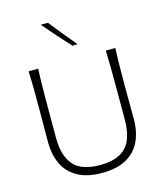

<svg xmlns="http://www.w3.org/2000/svg" viewBox="-142 -1102 1035 1216"><g transform="rotate(-15 375.5 -493.5)"><path d="M376 10.3Q278.3 10.3 215.8 -24.7Q153.3 -59.6 123.5 -122.3Q93.8 -185.1 93.8 -268.1Q93.8 -301.3 94.2 -361.8Q94.7 -422.4 94.7 -488.3Q94.7 -556.2 94.2 -613.3Q93.8 -670.4 91.3 -732.4H154.3Q151.4 -670.4 150.6 -613.3Q149.9 -556.2 149.9 -488.3V-276.9Q149.9 -165 200.4 -103.5Q251 -42 376 -41Q459.5 -42 508.8 -69.6Q558.1 -97.2 579.3 -149.9Q600.6 -202.6 600.6 -277.8V-488.3Q600.6 -556.2 600.1 -613.3Q599.6 -670.4 597.2 -732.4H660.2Q657.2 -670.4 656.5 -613.3Q655.8 -556.2 655.8 -488.3Q655.8 -422.4 656.2 -361.8Q656.7 -301.3 656.7 -268.1Q656.7 -184.6 627.2 -122.1Q597.7 -59.6 535.6 -24.7Q473.6 10.3 376 10.3ZM401.4 -816.9Q360.4 -861.8 320.3 -906.5Q280.3 -951.2 241.7 -997.1H289.1Q323.7 -952.6 360.6 -907.7Q397.5 -862.8 435.1 -817.9Z"/></g></svg>

Font: Pinar-DS2-FD Light
Style: Regular
Weight: 300
Designer: Amin Abedi
Version: Version 2.000